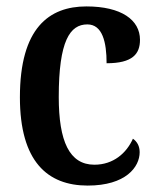

<svg xmlns="http://www.w3.org/2000/svg" viewBox="-20 -568 488 598"><path d="M253 10C372 10 415 -48 415 -94C415 -113 407 -127 394 -136C374 -91 333 -55 274 -55C196 -55 163 -128 163 -266C163 -441 198 -492 252 -492C299 -492 312 -437 312 -371C393 -371 416 -400 416 -444C416 -506 358 -548 249 -548C133 -548 42 -481 42 -265C42 -65 128 10 253 10Z"/></svg>

Font: Noto Serif Myanmar Condensed SemiBold
Style: Regular
Weight: 600
Width: 3
Designer: Ben Mitchell and the Monotype Design Team
Foundry: Monotype Imaging Inc.
Version: Version 2.106